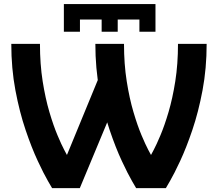

<svg xmlns="http://www.w3.org/2000/svg" viewBox="-20 -945 1092 962"><path d="M811 -2.4Q811 -2.4 831.6 -37.8Q852.2 -73.2 882.7 -138.4Q913.2 -203.6 943.7 -293.5Q974.2 -383.3 994.8 -492.7Q1015.4 -602.1 1015.4 -725.1H871.8Q871.8 -624 858.3 -538.1Q844.7 -452.1 824.5 -383.7Q804.2 -315.2 783.9 -267.2Q763.7 -219.2 750.1 -193.8Q736.6 -168.5 736.6 -168.5Q736.6 -168.5 723 -193.8Q709.5 -219.2 689.2 -267.2Q668.9 -315.2 648.7 -383.7Q628.4 -452.1 614.9 -538.1Q601.3 -624 601.3 -725.1H457.8Q457.8 -602.1 478.3 -492.7Q498.9 -383.3 529.4 -293.5Q559.9 -203.6 590.4 -138.4Q620.9 -73.2 641.5 -37.8Q662.1 -2.4 662.1 -2.4ZM379.9 -2.4 606.9 -547.4H471.4L315.4 -168.5Q315.4 -168.5 301.9 -193.8Q288.3 -219.2 268.1 -267.2Q247.8 -315.2 227.5 -383.7Q207.3 -452.1 193.7 -538.1Q180.2 -624 180.2 -725.1H36.6Q36.6 -602.1 57.2 -492.7Q77.8 -383.3 108.3 -293.5Q138.8 -203.6 169.3 -138.4Q199.8 -73.2 220.4 -37.8Q241 -2.4 241 -2.4ZM358.6 -847.2H700.4L678.5 -924.6H380.6ZM300 -786.1H380.6V-924.6H300ZM678.5 -786.1H759V-924.6H678.5ZM489.3 -786.1H569.8V-885.5H489.3Z"/></svg>

Font: Giphurs
Style: Regular
Weight: 400
Version: Version 2.010